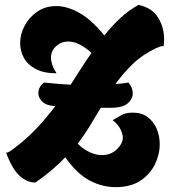

<svg xmlns="http://www.w3.org/2000/svg" viewBox="-20 -746 716 791"><path d="M456 25Q401 25 349 -2.5Q297 -30 249 -98Q198 -44 126 6Q92 6 61.5 -21Q31 -48 5 -117Q10 -117 15.5 -119.5Q21 -122 37 -134Q88 -172 130 -216.5Q172 -261 208 -309H205Q171 -311 154.5 -327Q138 -343 138 -362Q138 -388 161 -406Q217 -400 271 -397Q293 -431 314 -464Q335 -497 357 -528Q334 -549 309.5 -562Q285 -575 261 -575Q233 -575 211.5 -556Q190 -537 190 -508Q190 -495 195.5 -478.5Q201 -462 213 -444Q161 -444 127.5 -461.5Q94 -479 78.5 -507.5Q63 -536 63 -568Q63 -605 81.5 -640Q100 -675 133.5 -698Q167 -721 212 -721Q256 -721 306 -693.5Q356 -666 410 -600Q440 -638 474.5 -670.5Q509 -703 551 -726Q608 -713 632 -672.5Q656 -632 656 -586Q656 -578 655.5 -570.5Q655 -563 654 -555Q653 -556 651.5 -556Q650 -556 650 -556Q641 -556 624 -548Q567 -521 527.5 -483Q488 -445 456 -400Q483 -401 509 -406Q527 -386 527 -361Q527 -339 506.5 -320.5Q486 -302 436 -302H395Q374 -267 351.5 -229.5Q329 -192 300 -154Q326 -129 351.5 -118Q377 -107 399 -107Q437 -107 461.5 -131Q486 -155 486 -179Q486 -194 476 -214Q466 -234 444 -251Q462 -262 480.5 -272Q499 -282 527 -282Q564 -282 588.5 -263.5Q613 -245 625.5 -215.5Q638 -186 638 -152Q638 -110 618.5 -69.5Q599 -29 559 -2Q519 25 456 25Z"/></svg>

Font: Agbalumo
Style: Regular
Weight: 400
Designer: Raphael Alegbeleye
Foundry: Sorkin Type Co.
Version: Version 1.000; ttfautohint (v1.8.4)